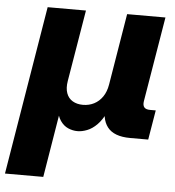

<svg xmlns="http://www.w3.org/2000/svg" viewBox="-76 -591 772 846"><g transform="rotate(5 310.0 -168.5)"><path d="M-22.9 204.1 100.6 -542.5H270L217.3 -226.6Q211.9 -194.3 220 -172.1Q228 -149.9 247.1 -138.7Q266.1 -127.4 292.5 -127.4Q319.8 -127.4 342 -138.9Q364.3 -150.4 379.4 -172.4Q394.5 -194.3 399.9 -226.6L452.1 -542.5H621.6L559.1 -167Q556.2 -148.9 563.5 -139.9Q570.8 -130.9 589.8 -130.9H614.7L592.8 0H513.2Q440.9 0 411.9 -37.8Q382.8 -75.7 394.5 -146.5L402.8 -195.8H428.2Q419.4 -141.6 402.6 -105.5Q385.7 -69.3 364.7 -48.3Q343.8 -27.3 321.3 -18.6Q298.8 -9.8 278.8 -9.8Q257.8 -9.8 237.5 -18.6Q217.3 -27.3 202.9 -48.3Q188.5 -69.3 183.3 -105.5Q178.2 -141.6 187 -195.8H212.4L146.5 204.1Z"/></g></svg>

Font: Inter 16pt ExtraBold
Style: Italic
Weight: 800
Italic angle: -9.3988°
Version: Version 4.001;git-66647c0bb